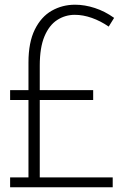

<svg xmlns="http://www.w3.org/2000/svg" viewBox="-20 -796 556 816"><path d="M23 0V-42H107L101 -36V-530Q101 -616 128 -670.5Q155 -725 200 -750.5Q245 -776 299 -776Q340 -776 383 -762Q426 -748 465 -720L442 -683Q407 -707 370 -720Q333 -733 298 -733Q257 -733 223 -711Q189 -689 169 -641.5Q149 -594 149 -517V-36L143 -42H459V0ZM23 -371V-413H376V-371Z"/></svg>

Font: Yaldevi ExtraLight ExtraLight
Style: Regular
Weight: 250
Version: Version 1.100